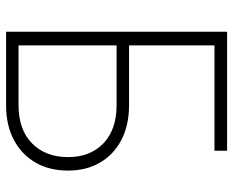

<svg xmlns="http://www.w3.org/2000/svg" viewBox="-88 -680 768 632"><g transform="rotate(90 296.0 -364.0)"><path d="M84.5 0V-727.5H476.1V-686H129.4V-404.8H326.2Q392.1 -404.8 440.4 -379.6Q488.8 -354.5 515.1 -309.3Q541.5 -264.2 541.5 -203.6Q541.5 -142.6 515.1 -96.9Q488.8 -51.3 440.4 -25.6Q392.1 0 326.2 0ZM129.4 -41H325.7Q406.7 -41 451.9 -85.4Q497.1 -129.9 497.1 -204.1Q497.1 -276.9 451.9 -320.3Q406.7 -363.8 325.7 -363.8H129.4Z"/></g></svg>

Font: Inter 28pt ExtraLight
Style: Regular
Weight: 250
Designer: Rasmus Andersson
Foundry: rsms
Version: Version 4.001;git-66647c0bb